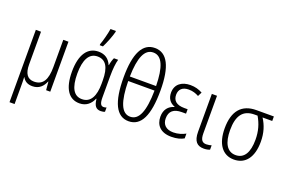

<svg xmlns="http://www.w3.org/2000/svg" viewBox="-123 -1239 2873 1920"><g transform="rotate(20 1313.5 -278.5)"><path d="M421 -532H366V-242C366 -109 328 -39 233 -39C163 -39 129 -87 129 -184V-532H74V238H128V54C128 19 128 -16 126 -48H128C148 -11 181 10 232 10C305 10 344 -34 366 -88H369L377 0H421Z M727 -606H761C787 -657 817 -733 830 -784V-795H773C766 -748 743 -658 727 -617ZM733 10C809 10 853 -36 876 -91H880C887 -18 911 10 961 10C978 10 996 6 1004 1V-44C995 -40 983 -38 973 -38C946 -38 931 -60 931 -123V-348C931 -430 938 -491 950 -532H905C894 -508 885 -478 881 -450H878C853 -510 807 -542 740 -542C626 -542 556 -448 556 -263C556 -84 620 10 733 10ZM743 -38C656 -38 613 -113 613 -263C613 -410 657 -493 746 -493C834 -493 876 -425 876 -284V-249C876 -121 836 -38 743 -38Z M1453 -387C1453 -641 1388 -769 1257 -769C1126 -769 1061 -641 1061 -387C1061 -122 1126 10 1256 10C1390 10 1453 -123 1453 -387ZM1257 -721C1350 -721 1393 -615 1396 -415H1117C1121 -619 1166 -721 1257 -721ZM1256 -38C1163 -38 1120 -150 1117 -367H1397C1394 -146 1349 -38 1256 -38Z M1772 -305H1735C1655 -305 1614 -339 1614 -402C1614 -460 1650 -494 1717 -494C1759 -494 1794 -482 1824 -465L1846 -509C1807 -530 1768 -542 1717 -542C1626 -542 1559 -495 1559 -405C1559 -347 1586 -304 1641 -284V-281C1580 -264 1541 -218 1541 -143C1541 -54 1595 10 1711 10C1770 10 1813 -3 1844 -21V-72C1811 -54 1766 -38 1715 -38C1640 -38 1597 -77 1597 -145C1597 -221 1642 -258 1727 -258H1772Z M2002 -532H1947V-130C1947 -27 1987 10 2057 10C2081 10 2104 6 2121 -2V-48C2108 -44 2086 -39 2066 -39C2023 -39 2002 -64 2002 -133Z M2571 -249C2571 -345 2546 -419 2504 -484H2607V-532H2422C2265 -532 2185 -436 2185 -254C2185 -88 2255 10 2377 10C2501 10 2571 -86 2571 -249ZM2242 -255C2242 -406 2295 -484 2419 -484H2451C2492 -414 2514 -341 2514 -250C2514 -116 2470 -38 2378 -38C2287 -38 2242 -119 2242 -255Z"/></g></svg>

Font: Noto Sans Display SemiCondensed Light
Style: Regular
Weight: 300
Width: 4
Designer: Monotype Design Team
Foundry: Monotype Imaging Inc.
Version: Version 1.900